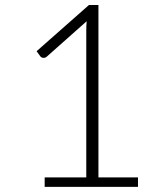

<svg xmlns="http://www.w3.org/2000/svg" viewBox="-20 -730 620 750"><path d="M154.5 -37H317V-611Q317 -628 318.5 -647L162.5 -508.5Q157.5 -504 150.5 -504Q142 -504 137.5 -510L123 -530L327.5 -710.5H364.5V-37H519V0H154.5Z"/></svg>

Font: o
Style: Regular
Weight: 300
Designer: Lukasz Dziedzic
Foundry: Lukasz Dziedzic
Version: Version 1.104; Western+Polish opensource; ttfautohint (v1.8.